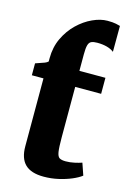

<svg xmlns="http://www.w3.org/2000/svg" viewBox="-127 -901 663 973"><g transform="rotate(15 204.5 -414.5)"><path d="M203 9Q137 9 105.5 -21.8Q74 -52.5 74 -116V-472H13V-534.5Q25.5 -539.5 37.8 -543.2Q50 -547 60.2 -551Q70.5 -555 77.5 -561.5Q77.5 -565.5 77.5 -570Q77.5 -574.5 77.5 -578.5Q77.5 -636.5 100 -684Q122.5 -731.5 158.2 -766Q194 -800.5 235 -819.2Q276 -838 312.5 -838Q341 -838 357.2 -834.5Q373.5 -831 379.5 -829L379 -693Q364 -705 341.5 -711Q319 -717 291 -717Q271.5 -717 260.2 -712Q249 -707 244.5 -691.2Q240 -675.5 240 -643.5V-556H376.5V-472H240.5V-207.5Q240.5 -155.5 244.2 -131.5Q248 -107.5 259 -101.2Q270 -95 291 -95Q313.5 -95 336.5 -100Q359.5 -105 375 -110.5L396.5 -48Q378.5 -34 348 -21Q317.5 -8 280 0.5Q242.5 9 203 9Z"/></g></svg>

Font: Merriweather Light 18pt Black
Style: Regular
Weight: 900
Version: Version 2.100